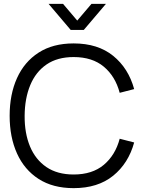

<svg xmlns="http://www.w3.org/2000/svg" viewBox="-20 -960 755 995"><path d="M231.7 -940H306.7L380.3 -853.3L454 -940H529L414.3 -805H346.3ZM361.7 15Q254 15 180.1 -32.7Q106.2 -80.3 68.1 -164.8Q30 -249.3 30 -360Q30 -470.7 68.1 -555.2Q106.2 -639.7 180.1 -687.3Q254 -735 361.7 -735Q487 -735 566.4 -670.7Q645.8 -606.3 675.3 -498.3L600.3 -479Q577.7 -564.5 518 -614.4Q458.3 -664.3 361.7 -664.3Q277.2 -664.3 221.1 -625.8Q165 -587.3 136.7 -518.7Q108.3 -450 107.7 -360Q107 -270 135.3 -201.5Q163.7 -133 220.4 -94.3Q277.2 -55.7 361.7 -55.7Q458.3 -55.7 518 -105.8Q577.7 -156 600.3 -241L675.3 -221.7Q645.8 -113.7 566.4 -49.3Q487 15 361.7 15Z"/></svg>

Font: Manrope ExtraLight
Style: Regular
Weight: 200
Designer: Mikhail Sharanda
Foundry: Mikhail Sharanda
Version: Version 4.505